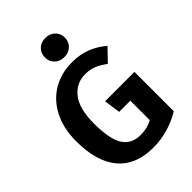

<svg xmlns="http://www.w3.org/2000/svg" viewBox="-269 -1046 1178 1178"><g transform="rotate(-45 320.5 -456.5)"><path d="M439 -846Q439 -810 414.5 -786.5Q390 -763 352 -763Q314 -763 290 -786.5Q266 -810 266 -846Q266 -882 290 -905.5Q314 -929 352 -929Q390 -929 414.5 -905.5Q439 -882 439 -846ZM588 -625 511 -545Q474 -573 441.5 -586Q409 -599 368 -599Q289 -599 240.5 -536.5Q192 -474 192 -346Q192 -211 229.5 -152.5Q267 -94 346 -94Q403 -94 449 -119V-288H352L337 -395H592V-54Q539 -21 476 -2.5Q413 16 345 16Q195 16 116.5 -76.5Q38 -169 38 -347Q38 -460 81 -542Q124 -624 197.5 -666Q271 -708 361 -708Q432 -708 486.5 -686.5Q541 -665 588 -625Z"/></g></svg>

Font: Wolseley Sans SemiBold
Style: Regular
Weight: 600
Designer: Carrois Corporate & Edenspiekermann AG
Foundry: Carrois Corporate GbR & Edenspiekermann AG
Version: Version 4.202